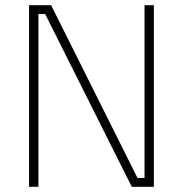

<svg xmlns="http://www.w3.org/2000/svg" viewBox="-20 -720 705 740"><path d="M92 0V-700H177L510 -34H537V-700H573V0H488L154 -666H128V0Z"/></svg>

Font: TitilliumWeb ExtraLight
Style: Regular
Weight: 400
Designer: Mohamed Gaber, Accademia di Belle Arti di Urbino and others
Foundry: Kief Type Foundry, Accademia di Belle Arti di Urbino and others
Version: Version 3.000; ttfautohint (v1.8.2)